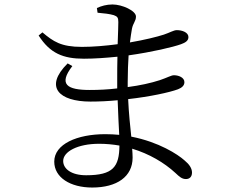

<svg xmlns="http://www.w3.org/2000/svg" viewBox="-20 -797 1040 860"><path d="M366 -12C299 -12 263 -41 263 -76C263 -117 326 -153 424 -153C455 -153 486 -150 515 -145C514 -50 487 -12 366 -12ZM552 -429C552 -476 554 -516 556 -549C662 -564 755 -586 791 -599C810 -606 824 -614 824 -631C824 -652 796 -662 772 -662C758 -662 741 -651 714 -642C683 -632 627 -618 562 -607C565 -631 568 -651 571 -668C576 -694 589 -702 589 -723C589 -749 527 -777 484 -777C457 -777 433 -770 414 -761L417 -740C449 -737 469 -735 490 -729C506 -723 510 -718 510 -698C510 -689 509 -650 507 -599C454 -592 398 -587 347 -587C253 -587 219 -611 170 -652L153 -638C204 -558 263 -534 356 -534C404 -534 456 -538 506 -543C505 -509 505 -474 505 -441V-401C464 -396 422 -394 382 -394C282 -394 240 -418 304 -501L283 -513C176 -407 245 -342 385 -342C425 -342 466 -344 507 -348C509 -287 512 -233 514 -193C494 -195 473 -196 451 -196C326 -196 223 -152 223 -73C223 -2 295 43 393 43C504 43 574 -6 574 -91C574 -104 573 -117 572 -131C648 -108 715 -69 766 -22C784 -5 795 5 813 5C829 5 840 -5 840 -24C840 -43 828 -61 806 -79C777 -105 692 -161 568 -185C563 -232 557 -288 554 -353C652 -364 739 -383 777 -397C795 -404 806 -414 806 -429C806 -450 780 -460 759 -460C747 -460 729 -449 696 -438C656 -425 606 -414 552 -407Z"/></svg>

Font: Noto Serif CJK JP
Style: Regular
Weight: 400
Designer: Ryoko NISHIZUKA 西塚涼子 (kana & ideographs); Frank Grießhammer (Latin, Greek & Cyrillic); Wenlong ZHANG 张文龙 (bopomofo); San
Foundry: Adobe Systems Incorporated
Version: Version 1.000;PS 1;hotconv 16.6.53;makeotf.lib2.5.65590